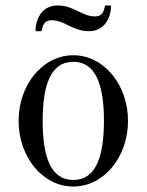

<svg xmlns="http://www.w3.org/2000/svg" viewBox="-20 -670 536 702"><path d="M110 -556H132C136 -580 144 -596 168 -596C218 -596 244 -556 306 -556C360 -556 386 -602 386 -650H364C360 -626 352 -610 328 -610C278 -610 252 -650 190 -650C136 -650 110 -604 110 -556ZM136 -228C136 -356 164 -444 248 -444C332 -444 360 -356 360 -228C360 -100 332 -12 248 -12C164 -12 136 -100 136 -228ZM48 -228C48 -96 136 12 248 12C360 12 448 -96 448 -228C448 -360 360 -468 248 -468C136 -468 48 -360 48 -228Z"/></svg>

Font: Old Standard
Style: Regular
Weight: 400
Designer: Alexey Kryukov <alexios@thessalonica.org.ru>
Version: Version 2.0